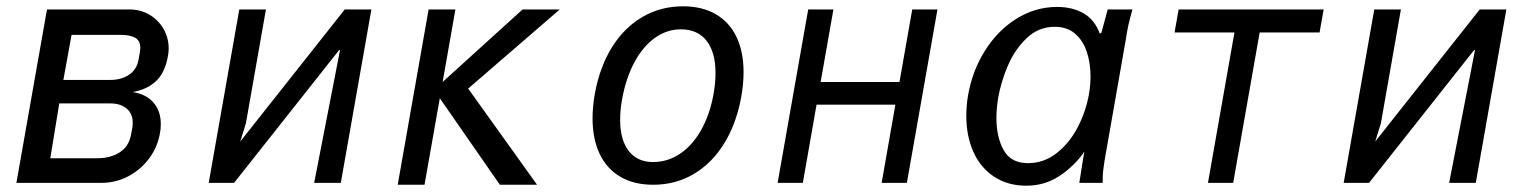

<svg xmlns="http://www.w3.org/2000/svg" viewBox="-20 -580 4840 609"><path d="M129 -550H391Q425.5 -550 453.8 -533.5Q482 -517 498.5 -488.5Q515 -460 515 -426.5Q515 -414 513 -404Q504 -351 476 -323.8Q448 -296.5 401 -288Q444.5 -281 467.2 -254.2Q490 -227.5 490 -187Q490 -170.5 487.5 -158Q480 -114 453.5 -78Q427 -42 387.2 -21Q347.5 0 302 0H32ZM395.5 -152 399.5 -173.5Q401 -182.5 401 -191Q401 -219.5 381.5 -235.8Q362 -252 330 -252H168L139.5 -78H287Q330 -78 359.2 -96.5Q388.5 -115 395.5 -152ZM419.5 -391 423.5 -414Q425 -421.5 425 -428Q425 -451 408.8 -460.2Q392.5 -469.5 361 -469.5H207L181 -326.5H330Q365 -326.5 389.5 -343Q414 -359.5 419.5 -391Z M739 -550H823.5L760 -189L742 -131L1073.5 -550H1158L1061 0H976.5L1058.5 -421H1055.5L722.5 0H642Z M1375 -268.5 1326.5 6H1241.5L1339.5 -550H1424.5L1384 -320L1637.5 -550H1755.5L1465 -299L1683.5 6H1565.5Z M1859.5 -204.5Q1859.5 -242 1867 -284Q1882.5 -368.5 1921.5 -430.8Q1960.5 -493 2018.2 -526.5Q2076 -560 2146.5 -560Q2207 -560 2250.2 -535Q2293.5 -510 2316 -463Q2338.5 -416 2338.5 -351Q2338.5 -314 2331 -272Q2315.5 -187 2276.5 -124.2Q2237.5 -61.5 2180 -27.8Q2122.5 6 2052 6Q1991 6 1947.8 -19.2Q1904.5 -44.5 1882 -92Q1859.5 -139.5 1859.5 -204.5ZM2243 -280Q2249.5 -316 2249.5 -348.5Q2249.5 -414.5 2221 -450.8Q2192.5 -487 2139.5 -487Q2095.5 -487 2057.8 -460.2Q2020 -433.5 1993 -383.8Q1966 -334 1953.5 -267Q1947 -231.5 1947 -200Q1947 -136.5 1974.2 -101.2Q2001.5 -66 2051.5 -66Q2097.5 -66 2136.8 -92.2Q2176 -118.5 2203.5 -166.8Q2231 -215 2243 -280Z M2543.5 -550H2623.5L2583 -320H2833L2873.5 -550H2953.5L2856.5 0H2776.5L2820 -248H2570L2526.5 0H2446.5Z M3045 -212.5Q3045 -246 3050.5 -277Q3063.5 -354 3103.5 -418.2Q3143.5 -482.5 3203.5 -520.2Q3263.5 -558 3333 -558Q3382 -558 3417 -537.8Q3452 -517.5 3468.5 -473.5L3473.5 -476L3493.5 -550H3572Q3564 -522 3559.2 -500.8Q3554.5 -479.5 3551 -455L3483.5 -70.5Q3480.5 -52 3479 -38Q3477.5 -24 3477.5 0H3403.5Q3405 -11 3408.8 -33.8Q3412.5 -56.5 3414.5 -70L3419.5 -99Q3388.5 -54 3341.5 -22.5Q3294.5 9 3235.5 9Q3176.5 9 3133.2 -19.5Q3090 -48 3067.5 -98.2Q3045 -148.5 3045 -212.5ZM3434 -281Q3439 -311 3439 -337Q3439 -380 3427.2 -415.5Q3415.5 -451 3390.2 -473Q3365 -495 3325.5 -495Q3274 -495 3236 -458.5Q3198 -422 3176.2 -370.2Q3154.5 -318.5 3146 -269.5Q3140.5 -234.5 3140.5 -206Q3140.5 -145 3163.5 -103.8Q3186.5 -62.5 3240.5 -62.5Q3291.5 -62.5 3332.2 -94.8Q3373 -127 3398.8 -177.2Q3424.5 -227.5 3434 -281Z M3895.5 -477H3705.5L3718.5 -550H4178.5L4165.5 -477H3975.5L3891.5 0H3811.5Z M4339 -550H4423.5L4360 -189L4342 -131L4673.5 -550H4758L4661 0H4576.5L4658.5 -421H4655.5L4322.5 0H4242Z"/></svg>

Font: JuliaMono Italic
Style: Regular
Weight: 400
Italic angle: -9°
Monospace: yes
Designer: cormullion
Foundry: corm
Version: Version 0.049; ttfautohint (v1.8.4)